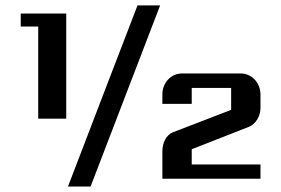

<svg xmlns="http://www.w3.org/2000/svg" viewBox="-20 -660 1039 709"><path d="M231 28.8H314.5L571.3 -640.1H487.8C401.4 -415 317.4 -197.3 231 28.8ZM121.1 -221.7H224.6V-609.9H56.6V-562H121.1ZM579.6 0H941.9V-52.7H688V-108.9L898.4 -191.4C923.8 -201.7 941.9 -229.5 941.9 -262.2V-311C941.9 -354.5 909.2 -388.7 869.1 -388.7H651.9C611.3 -388.7 579.6 -354.5 579.6 -311V-276.4H688V-335.4H833.5V-254.4L618.2 -171.4C594.7 -162.1 579.6 -133.8 579.6 -101.1Z"/></svg>

Font: Atomic Age
Style: Regular
Weight: 400
Designer: James Grieshaber
Foundry: James Grieshaber
Version: Version 1.002